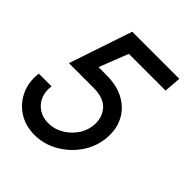

<svg xmlns="http://www.w3.org/2000/svg" viewBox="-205 -825 963 963"><g transform="rotate(45 276.5 -343.5)"><path d="M196.5 13Q131 13 82.5 -18.8Q34 -50.5 10 -103.5Q-14 -156.5 -5.5 -220H85Q78.5 -181 92 -148.5Q105.5 -116 134.8 -96.8Q164 -77.5 203.5 -77.5Q243 -77.5 278.5 -96.8Q314 -116 339 -148.5Q364 -181 370.5 -220Q380.5 -279.5 347.8 -321.8Q315 -364 238.5 -364H64L177 -700H511L504 -609.5H243.5L183 -455L251.5 -454.5Q322.5 -452.5 373 -422Q423.5 -391.5 447 -339.2Q470.5 -287 461.5 -220Q452.5 -156 414 -103.2Q375.5 -50.5 318.2 -18.8Q261 13 196.5 13Z"/></g></svg>

Font: Urbanist Medium
Style: Italic
Weight: 500
Italic angle: -8°
Designer: Corey Hu
Foundry: Corey Hu
Version: Version 1.330; ttfautohint (v1.8.4.7-5d5b)